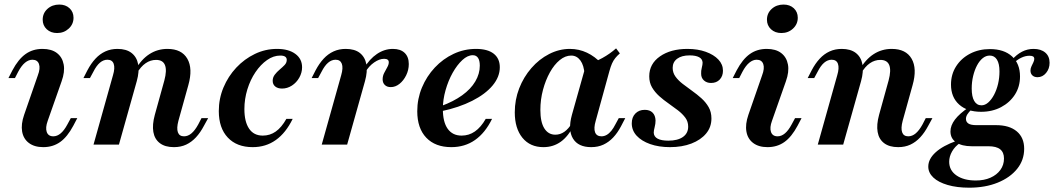

<svg xmlns="http://www.w3.org/2000/svg" viewBox="-20 -647 4716 859"><path d="M173.4 11.3Q133.9 11.3 109.3 -7.3Q84.7 -25.8 79 -58.5Q73.4 -91.1 87.9 -133.1L149.2 -309.7Q161.3 -341.1 154.4 -360.5Q147.6 -379.8 125 -379.8Q108.1 -379.8 91.9 -366.5Q75.8 -353.2 61.3 -325.8L46.8 -297.6H17.7L35.5 -332.3Q62.1 -382.3 94.4 -405.2Q126.6 -428.2 170.2 -428.2Q210.5 -428.2 234.7 -409.7Q258.9 -391.1 264.9 -358.5Q271 -325.8 255.6 -283.1L193.5 -106.5Q182.3 -75.8 189.1 -56.5Q196 -37.1 218.5 -37.1Q253.2 -37.1 281.5 -90.3L296.8 -118.5H325.8L308.1 -84.7Q281.5 -34.7 249.2 -11.7Q216.9 11.3 173.4 11.3ZM235.5 -499.2Q207.3 -499.2 189.1 -516.1Q171 -533.1 171 -558.9Q171 -587.9 192.3 -607.3Q213.7 -626.6 245.2 -626.6Q273.4 -626.6 291.1 -610.1Q308.9 -593.5 308.9 -567.7Q308.9 -538.7 287.5 -519Q266.1 -499.2 235.5 -499.2Z M758.1 11.3Q718.5 11.3 695.2 -6.5Q671.8 -24.2 666.1 -56.5Q660.5 -88.7 672.6 -133.1L715.3 -287.1Q727.4 -332.3 718.1 -355.6Q708.9 -379 678.2 -379Q653.2 -379 631.5 -364.1Q609.7 -349.2 591.9 -318.5L585.5 -334.7Q612.1 -381.5 648.4 -404.8Q684.7 -428.2 729 -428.2Q792.7 -428.2 818.1 -384.3Q843.5 -340.3 822.6 -266.1L778.2 -106.5Q769.4 -73.4 775.8 -55.2Q782.3 -37.1 803.2 -37.1Q821 -37.1 836.7 -50.4Q852.4 -63.7 866.9 -90.3L881.5 -118.5H911.3L892.7 -84.7Q876.6 -54 856.9 -32.7Q837.1 -11.3 812.9 0Q788.7 11.3 758.1 11.3ZM398.4 0 485.5 -310.5Q495.2 -342.7 488.7 -361.3Q482.3 -379.8 460.5 -379.8Q442.7 -379.8 427 -366.5Q411.3 -353.2 397.6 -325.8L382.3 -297.6H353.2L371 -332.3Q387.1 -362.9 406.9 -384.3Q426.6 -405.6 451.2 -416.9Q475.8 -428.2 505.6 -428.2Q545.2 -428.2 568.5 -410.1Q591.9 -391.9 598 -359.7Q604 -327.4 591.9 -283.9L512.1 0Z M1110.5 11.3Q1039.5 11.3 999.2 -31.5Q958.9 -74.2 958.9 -150Q958.9 -205.6 979.8 -255.6Q1000.8 -305.6 1037.1 -344.4Q1073.4 -383.1 1120.2 -405.6Q1166.9 -428.2 1219.4 -428.2Q1271 -428.2 1301.2 -406Q1331.5 -383.9 1331.5 -346Q1331.5 -321.8 1319 -299.6Q1306.5 -277.4 1285.9 -264.1Q1265.3 -250.8 1241.9 -250.8Q1222.6 -250.8 1211.3 -260.1Q1200 -269.4 1200 -285.5Q1200 -300.8 1209.3 -312.9Q1218.5 -325 1231 -335.5Q1243.5 -346 1253.2 -356Q1262.9 -366.1 1262.9 -379Q1262.9 -398.4 1233.9 -398.4Q1203.2 -398.4 1174.6 -378.2Q1146 -358.1 1123 -324.2Q1100 -290.3 1086.7 -247.2Q1073.4 -204 1073.4 -158.9Q1073.4 -102.4 1094.4 -71.4Q1115.3 -40.3 1155.6 -40.3Q1187.9 -40.3 1213.7 -58.5Q1239.5 -76.6 1261.3 -115.3H1289.5Q1258.9 -52.4 1214.1 -20.6Q1169.4 11.3 1110.5 11.3Z M1419.4 0 1506.5 -310.5Q1516.1 -343.5 1509.3 -361.7Q1502.4 -379.8 1481.5 -379.8Q1463.7 -379.8 1448 -366.5Q1432.3 -353.2 1418.5 -325.8L1403.2 -297.6H1374.2L1391.9 -332.3Q1408.1 -362.9 1427.8 -384.3Q1447.6 -405.6 1472.2 -416.9Q1496.8 -428.2 1526.6 -428.2Q1566.9 -428.2 1589.9 -410.1Q1612.9 -391.9 1619 -359.7Q1625 -327.4 1612.9 -283.9L1533.1 0ZM1728.2 -257.3Q1711.3 -257.3 1701.6 -266.9Q1691.9 -276.6 1691.9 -291.9Q1691.9 -307.3 1698.8 -320.6Q1705.6 -333.9 1712.5 -346Q1719.4 -358.1 1719.4 -368.5Q1719.4 -383.9 1698.4 -383.9Q1677.4 -383.9 1654 -367.7Q1630.6 -351.6 1614.5 -324.2L1608.1 -341.1Q1633.1 -383.1 1666.5 -405.6Q1700 -428.2 1737.9 -428.2Q1771.8 -428.2 1790.3 -410.5Q1808.9 -392.7 1808.9 -360.5Q1808.9 -333.9 1797.2 -310.1Q1785.5 -286.3 1767.3 -271.8Q1749.2 -257.3 1728.2 -257.3Z M1999.2 11.3Q1927.4 11.3 1887.1 -31Q1846.8 -73.4 1846.8 -149.2Q1846.8 -204.8 1867.7 -255.2Q1888.7 -305.6 1925.4 -344.8Q1962.1 -383.9 2009.3 -406Q2056.5 -428.2 2109.7 -428.2Q2161.3 -428.2 2188.7 -406.9Q2216.1 -385.5 2216.1 -346Q2216.1 -303.2 2183.9 -264.5Q2151.6 -225.8 2092.7 -196Q2033.9 -166.1 1954 -149.2V-172.6Q2008.9 -192.7 2047.6 -220.6Q2086.3 -248.4 2106.5 -282.7Q2126.6 -316.9 2126.6 -353.2Q2126.6 -376.6 2118.5 -388.3Q2110.5 -400 2095.2 -400Q2071.8 -400 2048.4 -378.2Q2025 -356.5 2005.2 -321.4Q1985.5 -286.3 1973.4 -243.5Q1961.3 -200.8 1961.3 -159.7Q1961.3 -100.8 1983.1 -70.6Q2004.8 -40.3 2045.2 -40.3Q2078.2 -40.3 2104.8 -58.9Q2131.5 -77.4 2153.2 -115.3H2181.5Q2150.8 -52.4 2105.2 -20.6Q2059.7 11.3 1999.2 11.3Z M2411.3 11.3Q2351.6 11.3 2317.3 -30.6Q2283.1 -72.6 2283.1 -144.4Q2283.1 -200.8 2302.8 -251.6Q2322.6 -302.4 2357.3 -342.3Q2391.9 -382.3 2436.7 -405.2Q2481.5 -428.2 2529.8 -428.2Q2570.2 -428.2 2606 -411.3Q2641.9 -394.4 2671.8 -362.1L2595.2 -314.5Q2592.7 -354.8 2576.6 -376.6Q2560.5 -398.4 2535.5 -398.4Q2508.9 -398.4 2484.3 -378.2Q2459.7 -358.1 2440.3 -323.4Q2421 -288.7 2409.3 -245.2Q2397.6 -201.6 2397.6 -154.8Q2397.6 -100.8 2415.3 -72.6Q2433.1 -44.4 2464.5 -44.4Q2486.3 -44.4 2504.8 -57.3Q2523.4 -70.2 2539.5 -96.8L2546 -85.5Q2523.4 -37.9 2489.5 -13.3Q2455.6 11.3 2411.3 11.3ZM2625 11.3Q2566.9 11.3 2543.5 -27Q2520.2 -65.3 2538.7 -133.1L2601.6 -356.5Q2641.9 -369.4 2675 -387.5Q2708.1 -405.6 2736.3 -430.6L2753.2 -408.1Q2741.1 -397.6 2732.7 -387.1Q2724.2 -376.6 2718.1 -362.9Q2712.1 -349.2 2706.5 -329L2645.2 -106.5Q2635.5 -73.4 2642.3 -55.2Q2649.2 -37.1 2671 -37.1Q2683.1 -37.1 2694.4 -43.5Q2705.6 -50 2715.3 -62.1Q2725 -74.2 2733.1 -90.3L2748.4 -118.5H2777.4L2758.1 -81.5Q2742.7 -52.4 2723.4 -31.9Q2704 -11.3 2679.8 0Q2655.6 11.3 2625 11.3Z M2977.4 11.3Q2927.4 11.3 2888.7 -2.4Q2850 -16.1 2828.2 -39.9Q2806.5 -63.7 2806.5 -95.2Q2806.5 -122.6 2822.6 -139.1Q2838.7 -155.6 2864.5 -155.6Q2887.1 -155.6 2899.6 -143.1Q2912.1 -130.6 2912.9 -108.1Q2912.9 -93.5 2908.9 -78.2Q2904.8 -62.9 2904.8 -53.2Q2905.6 -35.5 2922.2 -26.6Q2938.7 -17.7 2970.2 -17.7Q3012.1 -17.7 3035.5 -34.3Q3058.9 -50.8 3058.9 -80.6Q3058.9 -103.2 3046 -120.6Q3033.1 -137.9 3013.3 -153.2Q2993.5 -168.5 2971.4 -183.9Q2949.2 -199.2 2929.4 -216.9Q2909.7 -234.7 2897.2 -256Q2884.7 -277.4 2884.7 -305.6Q2884.7 -361.3 2932.7 -394.8Q2980.6 -428.2 3055.6 -428.2Q3101.6 -428.2 3137.5 -415.3Q3173.4 -402.4 3194 -380.6Q3214.5 -358.9 3214.5 -330.6Q3214.5 -306.5 3200 -291.1Q3185.5 -275.8 3161.3 -275.8Q3141.9 -275.8 3129.4 -287.1Q3116.9 -298.4 3116.9 -316.9Q3116.1 -329.8 3119.8 -344Q3123.4 -358.1 3123.4 -366.9Q3122.6 -383.1 3107.7 -391.1Q3092.7 -399.2 3065.3 -399.2Q3029.8 -399.2 3009.7 -384.3Q2989.5 -369.4 2989.5 -343.5Q2989.5 -321.8 3002 -304.4Q3014.5 -287.1 3034.3 -271.8Q3054 -256.5 3076.2 -240.7Q3098.4 -225 3118.1 -207.3Q3137.9 -189.5 3150.4 -167.7Q3162.9 -146 3162.9 -116.9Q3162.9 -78.2 3139.1 -49.6Q3115.3 -21 3073.4 -4.8Q3031.5 11.3 2977.4 11.3Z M3413.7 11.3Q3374.2 11.3 3349.6 -7.3Q3325 -25.8 3319.4 -58.5Q3313.7 -91.1 3328.2 -133.1L3389.5 -309.7Q3401.6 -341.1 3394.8 -360.5Q3387.9 -379.8 3365.3 -379.8Q3348.4 -379.8 3332.3 -366.5Q3316.1 -353.2 3301.6 -325.8L3287.1 -297.6H3258.1L3275.8 -332.3Q3302.4 -382.3 3334.7 -405.2Q3366.9 -428.2 3410.5 -428.2Q3450.8 -428.2 3475 -409.7Q3499.2 -391.1 3505.2 -358.5Q3511.3 -325.8 3496 -283.1L3433.9 -106.5Q3422.6 -75.8 3429.4 -56.5Q3436.3 -37.1 3458.9 -37.1Q3493.5 -37.1 3521.8 -90.3L3537.1 -118.5H3566.1L3548.4 -84.7Q3521.8 -34.7 3489.5 -11.7Q3457.3 11.3 3413.7 11.3ZM3475.8 -499.2Q3447.6 -499.2 3429.4 -516.1Q3411.3 -533.1 3411.3 -558.9Q3411.3 -587.9 3432.7 -607.3Q3454 -626.6 3485.5 -626.6Q3513.7 -626.6 3531.5 -610.1Q3549.2 -593.5 3549.2 -567.7Q3549.2 -538.7 3527.8 -519Q3506.5 -499.2 3475.8 -499.2Z M3998.4 11.3Q3958.9 11.3 3935.5 -6.5Q3912.1 -24.2 3906.5 -56.5Q3900.8 -88.7 3912.9 -133.1L3955.6 -287.1Q3967.7 -332.3 3958.5 -355.6Q3949.2 -379 3918.5 -379Q3893.5 -379 3871.8 -364.1Q3850 -349.2 3832.3 -318.5L3825.8 -334.7Q3852.4 -381.5 3888.7 -404.8Q3925 -428.2 3969.4 -428.2Q4033.1 -428.2 4058.5 -384.3Q4083.9 -340.3 4062.9 -266.1L4018.5 -106.5Q4009.7 -73.4 4016.1 -55.2Q4022.6 -37.1 4043.5 -37.1Q4061.3 -37.1 4077 -50.4Q4092.7 -63.7 4107.3 -90.3L4121.8 -118.5H4151.6L4133.1 -84.7Q4116.9 -54 4097.2 -32.7Q4077.4 -11.3 4053.2 0Q4029 11.3 3998.4 11.3ZM3638.7 0 3725.8 -310.5Q3735.5 -342.7 3729 -361.3Q3722.6 -379.8 3700.8 -379.8Q3683.1 -379.8 3667.3 -366.5Q3651.6 -353.2 3637.9 -325.8L3622.6 -297.6H3593.5L3611.3 -332.3Q3627.4 -362.9 3647.2 -384.3Q3666.9 -405.6 3691.5 -416.9Q3716.1 -428.2 3746 -428.2Q3785.5 -428.2 3808.9 -410.1Q3832.3 -391.9 3838.3 -359.7Q3844.4 -327.4 3832.3 -283.9L3752.4 0Z M4316.1 192.7Q4261.3 192.7 4219.8 180.6Q4178.2 168.5 4155.6 147.2Q4133.1 125.8 4133.1 98.4Q4133.1 64.5 4165.7 34.7Q4198.4 4.8 4259.7 -16.9L4275 -7.3Q4252.4 8.1 4239.5 30.6Q4226.6 53.2 4226.6 76.6Q4226.6 115.3 4259.3 137.9Q4291.9 160.5 4346 160.5Q4383.1 160.5 4411.3 148Q4439.5 135.5 4455.6 113.3Q4471.8 91.1 4471.8 62.1Q4471.8 34.7 4454.8 21Q4437.9 7.3 4401.6 7.3H4327.4Q4283.1 7.3 4257.7 -10.1Q4232.3 -27.4 4232.3 -58.9Q4232.3 -85.5 4252.4 -112.1Q4272.6 -138.7 4315.3 -167.7L4328.2 -158.9Q4313.7 -145.2 4307.7 -135.1Q4301.6 -125 4301.6 -115.3Q4301.6 -101.6 4312.5 -94.4Q4323.4 -87.1 4348.4 -87.1H4436.3Q4496 -87.1 4529 -59.3Q4562.1 -31.5 4562.1 18.5Q4562.1 69.4 4530.6 108.5Q4499.2 147.6 4443.5 170.2Q4387.9 192.7 4316.1 192.7ZM4369.4 -146.8Q4307.3 -146.8 4271 -179.4Q4234.7 -212.1 4234.7 -268.5Q4234.7 -314.5 4257.7 -350.4Q4280.6 -386.3 4320.2 -406.9Q4359.7 -427.4 4408.9 -427.4Q4471.8 -427.4 4507.7 -394.8Q4543.5 -362.1 4543.5 -304.8Q4543.5 -259.7 4521 -224.2Q4498.4 -188.7 4458.9 -167.7Q4419.4 -146.8 4369.4 -146.8ZM4371 -175.8Q4387.1 -175.8 4401.6 -188.7Q4416.1 -201.6 4427.4 -223Q4438.7 -244.4 4445.2 -271.4Q4451.6 -298.4 4451.6 -327.4Q4451.6 -362.1 4440.3 -380.2Q4429 -398.4 4408.1 -398.4Q4391.1 -398.4 4376.6 -386.7Q4362.1 -375 4351.2 -354.4Q4340.3 -333.9 4333.9 -307.3Q4327.4 -280.6 4327.4 -250.8Q4327.4 -214.5 4338.7 -195.2Q4350 -175.8 4371 -175.8ZM4621.8 -301.6Q4607.3 -301.6 4598.8 -309.7Q4590.3 -317.7 4590.3 -331.5Q4590.3 -341.1 4594.8 -350.4Q4599.2 -359.7 4603.2 -368.1Q4607.3 -376.6 4607.3 -383.1Q4607.3 -391.1 4602 -394.4Q4596.8 -397.6 4585.5 -397.6Q4568.5 -397.6 4550.8 -389.5Q4533.1 -381.5 4517.7 -366.9L4508.1 -379.8Q4528.2 -403.2 4552.4 -415.7Q4576.6 -428.2 4604 -428.2Q4637.1 -428.2 4656.5 -411.7Q4675.8 -395.2 4675.8 -366.1Q4675.8 -339.5 4660.1 -320.6Q4644.4 -301.6 4621.8 -301.6Z"/></svg>

Font: Playfair 5pt SemiExpanded Light
Style: Bold Italic
Weight: 700
Italic angle: -15.6°
Version: Version 2.001;gftools[0.9.30]